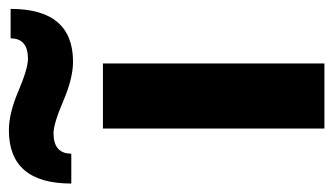

<svg xmlns="http://www.w3.org/2000/svg" viewBox="-234 -586 768 443"><g transform="rotate(-90 150.5 -364.0)"><path d="M230 -580Q192 -580 139.5 -602.5Q87 -625 65 -625Q18 -625 18 -584H-51Q-51 -728 72 -728Q111 -728 162.5 -706Q214 -684 237 -684Q284 -684 284 -724H352Q352 -580 230 -580ZM76 0V-511H226V0Z"/></g></svg>

Font: Overpass Heavy
Style: Regular
Weight: 900
Designer: Delve Withrington, Thomas Jockin
Foundry: Delve Fonts
Version: Version 3.000;DELV;Overpass